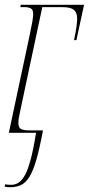

<svg xmlns="http://www.w3.org/2000/svg" viewBox="-25 -556 372 804"><path d="M17 228Q11 228 6.5 227.5Q2 227 -5 226L-4 216Q4 217 10 217.5Q16 218 22 218Q35 218 48.5 211.5Q62 205 75.5 184Q89 163 101.5 119Q114 75 126 0H12L99 -408Q106 -440 110 -463Q114 -486 114 -497Q114 -516 103.5 -521Q93 -526 81 -526H60L62 -536H327L295 -388H285Q293 -426 295.5 -446.5Q298 -467 298 -479Q298 -503 284.5 -514.5Q271 -526 238 -526H152L61 -98Q57 -78 54.5 -65.5Q52 -53 52 -41Q52 -22 62.5 -16Q73 -10 98 -10H155Q141 65 127.5 112Q114 159 98.5 184Q83 209 63.5 218.5Q44 228 17 228Z"/></svg>

Font: Noto Serif Display ExtraCondensed Thin
Style: Italic
Weight: 100
Width: 2
Italic angle: -12°
Designer: Monotype Design Team
Foundry: Monotype Imaging Inc.
Version: Version 2.009